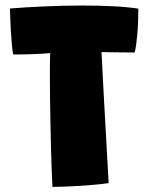

<svg xmlns="http://www.w3.org/2000/svg" viewBox="-20 -686 560 712"><path d="M29 -484Q26 -497 23.8 -522.2Q21.5 -547.5 20 -575.5Q18.5 -603.5 17.8 -625.5Q17 -647.5 17 -654.5Q72.5 -659 143 -662.2Q213.5 -665.5 286 -665.5Q342 -665.5 395.5 -663Q449 -660.5 493 -654Q493 -601 489 -556.8Q485 -512.5 479.5 -491.5Q470.5 -491.5 455.2 -491.5Q440 -491.5 421.8 -491.8Q403.5 -492 386.2 -492.2Q369 -492.5 356.5 -493Q357.5 -474.5 359.2 -440Q361 -405.5 363.2 -361.8Q365.5 -318 368.2 -270.2Q371 -222.5 373.5 -177Q376 -131.5 378 -94.2Q380 -57 381.5 -33.5Q383 -10 383 -7Q357.5 -3 317.8 0.2Q278 3.5 238.8 5.2Q199.5 7 174.5 7Q173 -22 171.5 -60.5Q170 -99 169 -143Q168 -187 167 -233Q166 -279 165.5 -323.5Q165 -368 165 -407Q165 -430.5 165.2 -451.2Q165.5 -472 166 -489Q150.5 -487.5 134 -486.8Q117.5 -486 100.2 -485.2Q83 -484.5 65.2 -484.2Q47.5 -484 29 -484Z"/></svg>

Font: Grandstander Thin Black
Style: Regular
Weight: 900
Version: Version 1.200